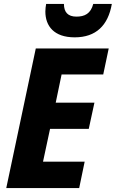

<svg xmlns="http://www.w3.org/2000/svg" viewBox="-20 -962 592 982"><path d="M362 -771C471 -771 533 -832 552 -942H457C444 -892 413 -877 371 -877C327 -877 307 -900 307 -942H216C214 -930 212 -917 212 -903C212 -829 256 -771 362 -771ZM12 0H385L413 -135H200L236 -303H434L463 -437H265L295 -581H508L536 -714H163Z"/></svg>

Font: Noto Sans SemiCondensed ExtraBold
Style: Italic
Weight: 800
Width: 4
Italic angle: -12°
Designer: Monotype Design Team
Foundry: Monotype Imaging Inc.
Version: Version 2.013